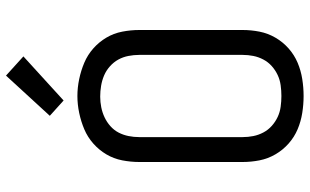

<svg xmlns="http://www.w3.org/2000/svg" viewBox="-216 -808 1032 640"><g transform="rotate(-90 300.0 -488.0)"><path d="M300 8Q272 8 243.5 3.5Q215 -1 189 -12Q163 -23 141.5 -42Q120 -61 105.5 -86Q91 -111 85.5 -139Q80 -167 80 -195V-540Q80 -568 85.5 -596.5Q91 -625 105.5 -649.5Q120 -674 141.5 -693Q163 -712 189 -723Q215 -734 243.5 -740Q272 -746 300 -746Q328 -746 356.5 -740Q385 -734 411 -723Q437 -712 458.5 -693Q480 -674 494.5 -649.5Q509 -625 514.5 -596.5Q520 -568 520 -540V-195Q520 -167 514.5 -139Q509 -111 494.5 -86Q480 -61 458.5 -42Q437 -23 411 -12Q385 -1 356.5 3.5Q328 8 300 8ZM300 -66Q318 -66 336 -68.5Q354 -71 370 -78.5Q386 -86 399.5 -98Q413 -110 421.5 -126Q430 -142 433.5 -159.5Q437 -177 437 -195V-540Q437 -558 433.5 -576Q430 -594 421.5 -609.5Q413 -625 399 -637.5Q385 -650 368.5 -657Q352 -664 334 -667Q316 -670 298 -670Q280 -670 262.5 -666.5Q245 -663 229 -655.5Q213 -648 199.5 -636Q186 -624 178 -608.5Q170 -593 166.5 -575.5Q163 -558 163 -540V-195Q163 -177 166.5 -159.5Q170 -142 178.5 -126Q187 -110 200.5 -98Q214 -86 230 -78.5Q246 -71 264 -68.5Q282 -66 300 -66ZM285 -792 234 -838 368 -984 432 -926Z"/></g></svg>

Font: Iosevka Custom Extended
Style: Regular
Weight: 400
Width: 7
Monospace: yes
Designer: Belleve Invis
Foundry: Belleve Invis
Version: Version 11.2.4; ttfautohint (v1.8.4)